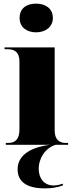

<svg xmlns="http://www.w3.org/2000/svg" viewBox="-20 -797 416 1057"><path d="M179 -619C228 -619 271 -647 271 -698C271 -752 228 -777 179 -777C127 -777 88 -752 88 -698C88 -647 127 -619 179 -619ZM12 0H256C139 15 77 63 77 135C77 207 132 240 227 240C267 240 298 234 326 224V214C309 220 292 224 275 224C220 224 193 181 193 132C193 79 225 19 287 0H355V-10H344C307 -10 281 -27 281 -80V-536H5V-526H24C60 -526 87 -509 87 -460V-84C87 -28 62 -10 24 -10H12Z"/></svg>

Font: Noto Serif Display Black
Style: Regular
Weight: 900
Designer: Monotype Design Team
Foundry: Monotype Imaging Inc.
Version: Version 2.009